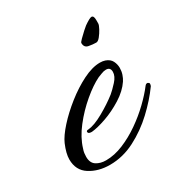

<svg xmlns="http://www.w3.org/2000/svg" viewBox="-118 -545 622 652"><g transform="rotate(-30 193.0 -218.5)"><path d="M131 15Q86 15 53 -6Q20 -27 20 -70Q20 -93 34 -126Q44 -149 71 -179Q98 -209 134 -237.5Q170 -266 207 -284.5Q244 -303 274 -303Q285 -303 294 -300Q311 -294 317.5 -281Q324 -268 324 -254Q324 -241 320 -229Q316 -217 310 -208Q292 -181 258.5 -160Q225 -139 190.5 -127Q156 -115 134 -113H132Q119 -113 119 -121Q119 -126 127 -126Q151 -128 187.5 -148.5Q224 -169 252 -191Q264 -201 280.5 -219Q297 -237 297 -254Q297 -272 280 -272Q271 -272 261.5 -268Q252 -264 246 -262Q217 -248 182 -218.5Q147 -189 118.5 -152.5Q90 -116 79 -79Q76 -71 75 -63.5Q74 -56 74 -49Q74 -25 89.5 -15Q105 -5 127 -5Q160 -5 195 -19.5Q230 -34 263 -57Q296 -80 323.5 -106.5Q351 -133 370 -158Q373 -162 377 -162.5Q381 -163 382 -161Q386 -160 386 -155.5Q386 -151 384 -147Q356 -108 316.5 -71Q277 -34 229.5 -9.5Q182 15 131 15ZM298 -368Q285 -368 269 -371Q253 -374 253 -392Q253 -395 262.5 -404.5Q272 -414 283 -424Q294 -434 297 -436Q320 -452 327 -452Q336 -452 336 -435V-421Q336 -415 329 -402Q322 -389 313.5 -378.5Q305 -368 298 -368Z"/></g></svg>

Font: Allura
Style: Regular
Weight: 400
Designer: Robert E. Leuschke
Foundry: Robert E. Leuschke
Version: Version 1.110